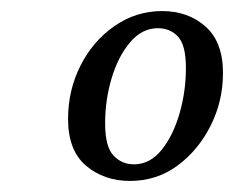

<svg xmlns="http://www.w3.org/2000/svg" viewBox="-20 -705 423 347"><path d="M215 -378Q168 -378 135.5 -405.5Q103 -433 103 -490Q103 -542 125.5 -586.5Q148 -631 187 -658Q226 -685 273 -685Q320 -685 351.5 -657Q383 -629 383 -573Q383 -522 360.5 -477.5Q338 -433 300.5 -405.5Q263 -378 215 -378ZM222 -408Q251 -408 272 -434Q293 -460 304.5 -500Q316 -540 316 -582Q316 -623 302 -638.5Q288 -654 265 -654Q237 -654 215.5 -629Q194 -604 182 -564.5Q170 -525 170 -482Q170 -440 185 -424Q200 -408 222 -408Z"/></svg>

Font: Lisu Bosa SemiBold
Style: Italic
Weight: 600
Italic angle: -19°
Designer: David Morse, Annie Olsen, Victor Gaultney, Frank Grießhammer (Latin)
Foundry: SIL International
Version: Version 2.000